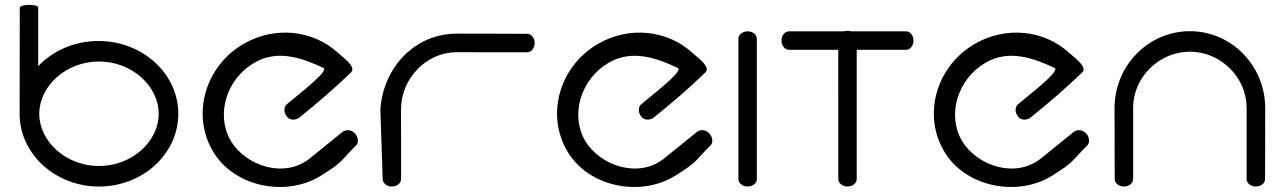

<svg xmlns="http://www.w3.org/2000/svg" viewBox="-20 -750 5162 772"><path d="M59.5 -718.7 58.9 -292.6C58.9 -131.1 202.1 0 377.9 0C553.7 0 696.9 -131.1 696.9 -292.6C696.9 -454.1 552.9 -585.2 376.1 -585.2C279.3 -585.2 192.4 -546 133.6 -484C133.6 -514.6 133.6 -689.1 133.6 -719.7C133.6 -734.7 59.5 -733.7 59.5 -718.7ZM618.1 -292.6C618.1 -181.1 510.4 -82.5 378 -82.5C245.7 -82.5 137.9 -181.1 137.9 -292.6C137.9 -404.1 245.7 -502.7 378 -502.7C510.4 -502.7 618.1 -404.1 618.1 -292.6Z M1412.5 -166C1423.8 -177.1 1420.4 -202.8 1403.5 -217C1386.5 -231.1 1367.8 -228.2 1355.5 -218.2L1225.9 -113.3C1123 -30 965.8 -83.6 906.8 -185.8C847.9 -287.9 889 -432.2 1003.6 -498.4C1096.6 -552.1 1195.8 -516.8 1280.8 -476.6C1305.8 -464.7 1161.3 -355.6 1132.7 -330.2C1120.9 -319.6 1119.9 -298.5 1133.5 -281.1C1147.1 -263.6 1171 -267.5 1183.5 -277.3C1255.2 -334.6 1324.7 -394.5 1390.8 -458.2C1415.1 -480.4 1359.9 -518.3 1337.9 -538.4C1239.5 -628.4 1086.2 -646.8 960 -573.9C805.7 -484.8 749.3 -292.1 834.7 -144.1C920.1 3.9 1131.7 42.6 1269.5 -43.1C1363.1 -101.3 1346.1 -100.6 1412.5 -166Z M1592.8 -29.9C1592.7 -29.9 1592.4 -182.9 1592.4 -309.8C1592.4 -436.7 1696.7 -540 1814.6 -540C1932.6 -540 2100.1 -539.9 2100.1 -539.9C2116 -539.9 2129.8 -556.1 2129.8 -577C2129.8 -597.9 2116.1 -614 2100.3 -614C2100.3 -614 1986.4 -614.8 1816.8 -614.8C1647.1 -614.8 1520.5 -477.6 1509.4 -309.8C1509.4 -309.8 1518.8 -29.9 1518.7 -29.9C1518.7 -13.9 1534.8 0 1555.7 0C1576.6 0 1592.7 -13.9 1592.8 -29.9Z M2837.5 -166C2848.8 -177.1 2845.4 -202.8 2828.5 -217C2811.5 -231.1 2792.8 -228.2 2780.5 -218.2L2650.9 -113.3C2548 -30 2390.8 -83.6 2331.8 -185.8C2272.9 -287.9 2314 -432.2 2428.6 -498.4C2521.6 -552.1 2620.8 -516.8 2705.8 -476.6C2730.8 -464.7 2586.3 -355.6 2557.7 -330.2C2545.9 -319.6 2544.9 -298.5 2558.5 -281.1C2572.1 -263.6 2596 -267.5 2608.5 -277.3C2680.2 -334.6 2749.7 -394.5 2815.8 -458.2C2840.1 -480.4 2784.9 -518.3 2762.9 -538.4C2664.5 -628.4 2511.2 -646.8 2385 -573.9C2230.7 -484.8 2174.3 -292.1 2259.7 -144.1C2345.1 3.9 2556.7 42.6 2694.5 -43.1C2788.1 -101.3 2771.1 -100.6 2837.5 -166Z M3023.1 -594.4C3022.7 -610.3 3007 -624 2986.1 -624C2965.2 -624 2949 -610.3 2949 -594.4V-29.6C2949 -14 2965.2 0 2986.1 0C3007 0 3023.1 -13.7 3023.1 -29.6Z M3151.6 -623.9C3135.9 -623.5 3122.2 -607.8 3122.2 -586.9C3122.2 -566 3136 -549.8 3151.9 -549.8C3151.9 -549.7 3246 -549.7 3350.5 -549.7C3350.5 -404.7 3350.6 -29.8 3350.6 -29.8C3350.6 -14.1 3366.8 0 3387.7 0C3408.6 0 3424.7 -13.9 3424.7 -29.8V-549.8C3529.3 -549.8 3623.5 -549.8 3623.5 -549.8C3639.1 -549.8 3653.1 -566 3653.1 -586.9C3653.1 -607.8 3639.5 -623.9 3623.7 -623.9H3401.9C3397.5 -625.3 3392.7 -626 3387.7 -626C3382.6 -626 3377.8 -625.3 3373.4 -623.9Z M4352.5 -166C4363.8 -177.1 4360.4 -202.8 4343.5 -217C4326.5 -231.1 4307.8 -228.2 4295.5 -218.2L4165.9 -113.3C4063 -30 3905.8 -83.6 3846.8 -185.8C3787.9 -287.9 3829 -432.2 3943.6 -498.4C4036.6 -552.1 4135.8 -516.8 4220.8 -476.6C4245.8 -464.7 4101.3 -355.6 4072.7 -330.2C4060.9 -319.6 4059.9 -298.5 4073.5 -281.1C4087.1 -263.6 4111 -267.5 4123.5 -277.3C4195.2 -334.6 4264.7 -394.5 4330.8 -458.2C4355.1 -480.4 4299.9 -518.3 4277.9 -538.4C4179.5 -628.4 4026.2 -646.8 3900 -573.9C3745.7 -484.8 3689.3 -292.1 3774.7 -144.1C3860.1 3.9 4071.7 42.6 4209.5 -43.1C4303.1 -101.3 4286.1 -100.6 4352.5 -166Z M5066.5 -29.6C5066.5 -29.6 5067.2 -144.4 5067.2 -315.2C5067.2 -486 4931.3 -624.6 4764.3 -624.6C4597.3 -624.6 4461.4 -486 4461.4 -315.2C4461.4 -144.4 4462.1 -29.6 4462.1 -29.6C4462.1 -13.7 4478.3 0 4499.2 0C4520.1 0 4536.2 -13.9 4536.2 -29.9C4536.2 -29.9 4536.2 -199 4536.2 -317.9C4536.2 -436.9 4638.6 -542.1 4764.3 -542.1C4890 -542.1 4992.4 -436.9 4992.4 -317.9C4992.4 -199 4992.4 -29.9 4992.4 -29.9C4992.4 -13.9 5008.5 0 5029.4 0C5050.3 0 5066.5 -13.7 5066.5 -29.6Z"/></svg>

Font: Hi.
Style: Tall Regular
Weight: 400
Designer: Mew Too, Robert Jablonski
Foundry: Cannot Into Space Fonts
Version: Version 1.996